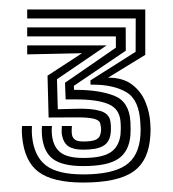

<svg xmlns="http://www.w3.org/2000/svg" viewBox="-20 -820 366 406"><path d="M156 -434Q91.5 -434 61.5 -456.5Q31.5 -479 26.8 -531Q26.2 -537.5 26.1 -542.4Q26 -547.2 26.5 -553.5H47.5Q47.2 -547.2 47.2 -542.5Q47.2 -537.8 47.8 -532Q52 -489.8 76.8 -470.5Q101.5 -451.2 156 -451.2Q216.2 -451.2 245.1 -470.1Q274 -489 277 -534.5Q277.5 -540.2 277.4 -545.6Q277.2 -551 276.8 -559.5Q274.5 -608.8 247.5 -624.9Q220.5 -641 176 -641H171.5L171.2 -650L266.8 -710.5L267 -781H37.5V-800H287.2V-704L208.5 -655.8Q240.2 -655.8 259.2 -641.2Q278.2 -626.8 287.4 -604.6Q296.5 -582.5 297.8 -559.5Q298.2 -550 298.4 -545.9Q298.5 -541.8 298 -534.5Q295.2 -480.8 262.2 -457.4Q229.2 -434 156 -434ZM156 -503.5Q135.2 -503.5 124.8 -510.6Q114.2 -517.8 111 -534.5Q110.2 -538.5 110.4 -543Q110.5 -547.5 110.8 -553.5H132Q131.5 -547.8 131.5 -543.1Q131.5 -538.5 132 -535.5Q133.5 -528.2 138.8 -524.5Q144 -520.8 156 -520.8Q173 -520.8 181.2 -524Q189.5 -527.2 191.8 -534.5Q193.2 -539 193.6 -542.9Q194 -546.8 193.5 -550.8Q193 -554.8 191.8 -559.5Q190 -566.2 177.6 -569.1Q165.2 -572 140.5 -571.8L82.8 -571.5L80.5 -660L153.5 -707.5L37.5 -705V-724H205.5L100.5 -652.5L102.2 -589L140.8 -590Q173.5 -591 192.2 -585.4Q211 -579.8 213.5 -563Q214.8 -555.2 214.6 -547.6Q214.5 -540 213.5 -534.8Q210.5 -518 197.1 -510.8Q183.8 -503.5 156 -503.5ZM156 -468.8Q112.5 -468.8 92.2 -483.6Q72 -498.5 68.8 -533Q68.5 -535.8 68.4 -541.1Q68.2 -546.5 68.8 -553.5H89.8Q89.2 -546.5 89.4 -541.9Q89.5 -537.2 90 -533Q93.2 -508.8 108.2 -497.4Q123.2 -486 156 -486Q194.8 -486 213 -497.4Q231.2 -508.8 234.8 -534.8Q235.2 -538.8 235.4 -547.1Q235.5 -555.5 234.8 -563.5Q232.5 -590.2 209 -600Q185.5 -609.8 140.8 -609.8H118.8L117.5 -645L225 -719.2V-743H37.5V-762H245.8L246 -712.8L136.2 -638.5L136.5 -630H141Q189.5 -630 221.4 -617.6Q253.2 -605.2 255.8 -562.8Q256.2 -553.8 256.2 -547.1Q256.2 -540.5 255.8 -534Q253 -500 230.4 -484.4Q207.8 -468.8 156 -468.8Z"/></svg>

Font: Big Shoulders Inline Display Thin Black
Style: Regular
Weight: 900
Version: Version 2.002